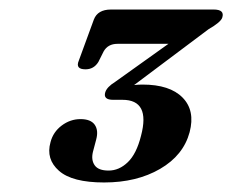

<svg xmlns="http://www.w3.org/2000/svg" viewBox="-20 -720 488 403"><path d="M378 -442.5Q365 -394 316 -365.5Q267 -337 198.5 -337Q131.5 -337 103.8 -361.5Q76 -386 86 -421.5Q91.5 -443 109.5 -456.5Q127.5 -470 149 -470Q170.5 -470 178.8 -458.2Q187 -446.5 182 -427.5L175 -401Q171 -384 178.8 -373Q186.5 -362 208 -362Q230 -362 248.2 -379.5Q266.5 -397 276 -435Q296 -510.5 237 -510.5H217.5Q196 -510.5 201 -526.5Q204.5 -537.5 221.5 -548L333.5 -628H226.5Q206.5 -628 197.5 -612L186.5 -590Q177 -574.5 159.5 -574.5Q137.5 -574.5 145.5 -593L177 -679Q185 -700 213 -700H428.5Q452 -700 446.5 -683Q443.5 -673.5 417.5 -658.5L261.5 -541.5Q270.5 -542.5 279 -542.5Q336.5 -542.5 363.2 -515.2Q390 -488 378 -442.5Z"/></svg>

Font: Fraunces 9pt SemiBold
Style: Italic
Weight: 600
Italic angle: -16°
Version: Version 1.000;[b76b70a41]